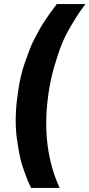

<svg xmlns="http://www.w3.org/2000/svg" viewBox="-20 -720 438 940"><path d="M132 200Q121 177 116 164.5Q111 152 97.5 115.5Q84 79 77 44Q70 9 63 -39Q56 -87 57 -143.5Q58 -200 67 -260Q72 -300 80.5 -338.5Q89 -377 101 -411Q113 -445 123.5 -473.5Q134 -502 149 -530.5Q164 -559 174.5 -578Q185 -597 200.5 -620Q216 -643 223 -653Q230 -663 243.5 -680.5Q257 -698 258 -700H398Q377 -671 367.5 -657.5Q358 -644 329.5 -596.5Q301 -549 284 -507.5Q267 -466 247 -398.5Q227 -331 217 -260Q180 0 272 200Z"/></svg>

Font: Fivo Sans Modern Heavy
Style: Regular
Weight: 900
Designer: Alexander Slobzheninov
Foundry: Alexander Slobzheninov
Version: 1.0